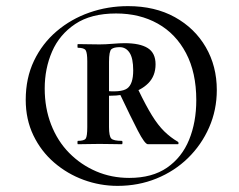

<svg xmlns="http://www.w3.org/2000/svg" viewBox="-20 -745 780 627"><path d="M364 -138Q307 -138 253.5 -157.5Q200 -177 157 -214Q114 -251 89 -303Q64 -355 64 -419Q64 -490 91 -546.5Q118 -603 165 -643Q212 -683 272 -704Q332 -725 398 -725Q486 -725 551 -689Q616 -653 652 -591Q688 -529 688 -451Q688 -386 663 -329Q638 -272 594 -229Q550 -186 491 -162Q432 -138 364 -138ZM234 -274Q233 -274 233 -279.5Q233 -285 234 -285Q255 -285 260 -292.5Q265 -300 265 -330V-545Q265 -572 260 -580.5Q255 -589 234 -589Q233 -589 233 -595Q233 -601 234 -601Q249 -601 268.5 -600.5Q288 -600 305 -600Q324 -600 347.5 -602Q371 -604 387 -604Q437 -604 462.5 -588Q488 -572 488 -535Q488 -497 464 -473Q440 -449 400.5 -439.5Q361 -430 316 -433V-449Q375 -442 395 -456Q415 -470 415 -515Q415 -555 403 -573Q391 -591 371 -591Q352 -591 344 -584.5Q336 -578 336 -543V-330Q336 -300 343.5 -292.5Q351 -285 378 -285Q380 -285 380 -279.5Q380 -274 378 -274Q363 -274 345.5 -274.5Q328 -275 305 -275Q288 -275 267 -274.5Q246 -274 234 -274ZM402 -164Q477 -164 525.5 -197.5Q574 -231 597.5 -288.5Q621 -346 621 -418Q621 -508 587.5 -571.5Q554 -635 495 -668Q436 -701 359 -701Q277 -701 225.5 -666.5Q174 -632 150 -576.5Q126 -521 126 -456Q126 -392 147 -338Q168 -284 206 -245.5Q244 -207 294 -185.5Q344 -164 402 -164ZM463 -274Q453 -274 430 -318.5Q407 -363 372 -437L432 -451Q456 -401 476 -368.5Q496 -336 516.5 -316Q537 -296 561 -282Q563 -281 563 -277.5Q563 -274 561 -274Q524 -274 499 -274Q474 -274 463 -274Z"/></svg>

Font: Cormorant Infant Light
Style: Regular
Weight: 300
Designer: Christian Thalmann (Catharsis Fonts)
Foundry: Catharsis Fonts
Version: Version 4.001